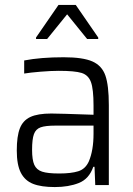

<svg xmlns="http://www.w3.org/2000/svg" viewBox="-20 -750 539 778"><path d="M48 -140Q48 -198 60.5 -230Q73 -262 103 -276Q133 -290 188 -290Q217 -290 359 -285V-322Q359 -389 348.5 -417.5Q338 -446 310.5 -454.5Q283 -463 218 -463Q187 -463 144.5 -459.5Q102 -456 78 -452V-505Q145 -518 238 -518Q316 -518 354.5 -501Q393 -484 407 -444Q421 -404 421 -324V0H366L363 -74H358Q341 -25 299.5 -8.5Q258 8 202 8Q147 8 114 -5Q81 -18 64.5 -50Q48 -82 48 -140ZM340 -96Q359 -141 359 -208V-241H204Q164 -241 144.5 -234Q125 -227 117.5 -206.5Q110 -186 110 -143Q110 -102 119 -82Q128 -62 150.5 -54.5Q173 -47 220 -47Q268 -47 297 -56Q326 -65 340 -96ZM126 -592V-598L217 -730H287L378 -598V-592H333L252 -692L171 -592Z"/></svg>

Font: Saira Semi Condensed Light
Style: Regular
Weight: 300
Width: 4
Designer: Hector Gatti with collaboration of the Omnibus-Type team
Foundry: Omnibus-Type
Version: Version 1.001; ttfautohint (v1.8)